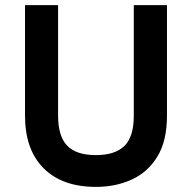

<svg xmlns="http://www.w3.org/2000/svg" viewBox="-20 -720 752 752"><path d="M356 12Q223.5 12 150.8 -61Q78 -134 78 -267V-700H207.5V-267Q207.5 -187 242.8 -149.8Q278 -112.5 356 -112.5Q430 -112.5 467 -148.2Q504 -184 504 -267V-700H634V-267Q634 -168 596.2 -106.5Q558.5 -45 495.5 -16.5Q432.5 12 356 12Z"/></svg>

Font: Overpass
Style: Bold
Weight: 700
Designer: Delve Withrington, Dave Bailey, Thomas Jockin
Foundry: Delve Fonts LLC
Version: Version 4.000; ttfautohint (v1.8.3)